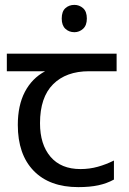

<svg xmlns="http://www.w3.org/2000/svg" viewBox="-20 -757 530 787"><path d="M285 -737Q305 -737 320.5 -723.5Q336 -710 336 -681Q336 -653 320.5 -639Q305 -625 285 -625Q263 -625 248 -639Q233 -653 233 -681Q233 -710 248 -723.5Q263 -737 285 -737ZM301 10Q183 10 118 -57Q53 -124 53 -245Q53 -325 82 -380.5Q111 -436 165 -465H8V-537H458V-465H345Q251 -465 197.5 -411.5Q144 -358 144 -252Q144 -165 187 -114.5Q230 -64 310 -64Q347 -64 381 -73.5Q415 -83 447 -99V-21Q418 -5 383 2.5Q348 10 301 10Z"/></svg>

Font: sinhala15
Style: Book
Weight: 400
Designer: Jelle Bosma - Monotype Design Team
Foundry: Monotype Imaging Inc.
Version: Version 2.003